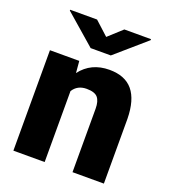

<svg xmlns="http://www.w3.org/2000/svg" viewBox="-137 -849 838 949"><g transform="rotate(20 282.0 -375.0)"><path d="M197.3 -528.3 202.6 -466.3Q257.3 -538.1 353.5 -538.1Q436 -538.1 476.8 -488.8Q517.6 -439.5 519 -340.3V0H354V-333.5Q354 -373.5 337.9 -392.3Q321.8 -411.1 279.3 -411.1Q231 -411.1 207.5 -373V0H43V-528.3ZM281.7 -685.1 353.5 -750.5H493.7V-745.1L334.5 -606.9H228.5L68.4 -746.1V-750.5H210Z"/></g></svg>

Font: Sadagaat-English
Style: Regular
Weight: 900
Designer: Ahmed alsheikh
Foundry: Ahmed alsheikh Design
Version: Version 2.137;January 17, 2018;FontCreator 11.0.0.2408 64-bi